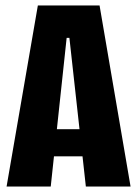

<svg xmlns="http://www.w3.org/2000/svg" viewBox="-20 -680 500 700"><path d="M4 0 118 -660H343L456 0H293L233 -542H223L165 0ZM109 -110V-209H349V-110Z"/></svg>

Font: Bricolage Grotesque 72pt Condensed ExtraBold
Style: Regular
Weight: 800
Width: 3
Designer: Mathieu Triay
Foundry: Atelier Triay
Version: Version 1.001;gftools[0.9.33.dev8+g029e19f]